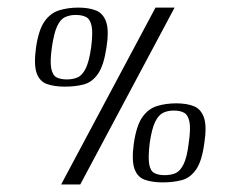

<svg xmlns="http://www.w3.org/2000/svg" viewBox="-20 -480 632 505"><path d="M439.2 -460 191.1 5.2H140.8L389 -460ZM517.4 -103.7Q511.1 -56.2 495.8 -34.2Q480.5 -12.2 458.1 -6.2Q435.6 -0.3 407.8 -0.3Q380.9 -0.3 361.3 -7Q341.7 -13.7 333.8 -35.7Q325.8 -57.7 332.1 -103.7Q339.1 -150.7 354.9 -172.6Q370.7 -194.5 393.7 -201.3Q416.6 -208.2 443.5 -208.2Q470.9 -208.2 489.6 -200.8Q508.3 -193.5 516.3 -171.1Q524.4 -148.7 517.4 -103.7ZM476.4 -104Q481.9 -141.6 478.3 -159.5Q474.7 -177.5 464.4 -183.3Q454.1 -189.2 437.2 -189.2Q421 -189.2 409 -183.3Q396.9 -177.5 388.1 -159.5Q379.3 -141.6 373.8 -104Q369.3 -66.4 372.4 -48.3Q375.5 -30.2 386.2 -24.7Q396.8 -19.3 413 -19.3Q430 -19.3 442 -24.7Q454.1 -30.2 463 -48.3Q471.9 -66.4 476.4 -104ZM260.1 -355.5Q253.1 -308 237.8 -285.9Q222.5 -263.8 200.4 -257.9Q178.3 -252.1 150.5 -252.1Q123.6 -252.1 104 -258.8Q84.4 -265.5 76.5 -287.5Q68.5 -309.5 74.8 -355.5Q81.8 -402.5 97.6 -424.4Q113.4 -446.3 136.4 -453.1Q159.3 -460 185.9 -460Q213.5 -460 232.4 -452.5Q251.2 -445 259.1 -422.8Q267.1 -400.5 260.1 -355.5ZM219.8 -355.8Q224.6 -393.4 221 -411.3Q217.4 -429.3 206.7 -435Q196.1 -440.7 179.1 -440.7Q163.7 -440.7 151.3 -435Q138.8 -429.3 130.4 -411.3Q122 -393.4 116.5 -355.8Q111.3 -318.9 114.7 -300.5Q118.2 -282 128.8 -276.5Q139.5 -271.1 155.7 -271.1Q171.9 -271.1 184.3 -276.5Q196.7 -282 205.7 -300.5Q214.6 -318.9 219.8 -355.8Z"/></svg>

Font: Genos Thin
Style: Italic
Weight: 100
Italic angle: -8°
Designer: Robert E. Leuschke
Foundry: Robert E. Leuschke
Version: Version 1.010